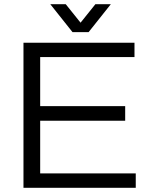

<svg xmlns="http://www.w3.org/2000/svg" viewBox="-20 -888 719 908"><path d="M91 0V-686H616V-618H170V-386H572V-317H170V-68H622V0ZM218 -868H291L380 -757H342L431 -868H504L399 -736H323Z"/></svg>

Font: Archivo SemiBold Light
Style: Regular
Weight: 300
Version: Version 2.001